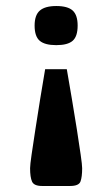

<svg xmlns="http://www.w3.org/2000/svg" viewBox="-20 -478 373 638"><path d="M167 -328Q129 -328 112 -342.5Q95 -357 95 -393Q95 -428 112.5 -443Q130 -458 167 -458Q205 -458 221.5 -443Q238 -428 238 -393Q238 -357 221.5 -342.5Q205 -328 167 -328ZM120 140Q93 140 86.5 125.5Q80 111 80 81Q80 70 85 35.5Q90 1 97.5 -47.5Q105 -96 113.5 -149Q122 -202 130 -248H202Q210 -201 219 -148.5Q228 -96 235.5 -47.5Q243 1 248 35.5Q253 70 253 81Q253 110 247.5 125Q242 140 213 140Z"/></svg>

Font: Goldman
Style: Regular
Weight: 400
Designer: Jaikishan Patel
Version: Version 1.000; ttfautohint (v1.8.3)